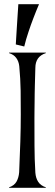

<svg xmlns="http://www.w3.org/2000/svg" viewBox="-20 -900 263 920"><path d="M199.7 -645.5Q149.4 -629.4 149.4 -574.7Q147.9 -531.7 147 -488.8Q146.5 -470.2 146.2 -450.2Q146 -430.2 145.8 -410.2Q145.5 -390.1 145.3 -370.6Q145 -351.1 145 -334Q145 -267.6 145.3 -202.6Q145.5 -137.7 149.4 -72.8Q151.4 -46.4 163.1 -28.6Q174.8 -10.7 199.7 -2.4V0H23.4V-2.4Q48.3 -10.7 59.1 -29.8Q69.8 -48.8 71.8 -74.7Q75.2 -153.3 77.4 -220.7Q79.6 -288.1 79.6 -352.1Q79.6 -409.2 78.9 -465.3Q78.1 -521.5 72.3 -583Q69.8 -606 57.9 -622.3Q45.9 -638.7 23.4 -645.5V-647.9H199.7ZM55.7 -687Q58.1 -724.6 60.1 -759.3Q62 -793.9 64 -820.8Q65.9 -852.1 67.9 -879.9H167Q152.8 -846.7 139.6 -812Q133.8 -797.4 127.9 -780.5Q122.1 -763.7 116.2 -746.3Q110.4 -729 105.2 -711.4Q100.1 -693.8 96.2 -677.2Z"/></svg>

Font: Smythe
Style: Regular
Weight: 400
Version: Version 1.000